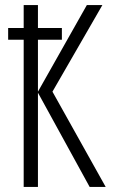

<svg xmlns="http://www.w3.org/2000/svg" viewBox="-20 -734 443 754"><path d="M129 -370 332 0H395L186 -374L382 -714H321L129 -374V-578H223V-624H129V-714H73V-624H12V-578H73V0H129Z"/></svg>

Font: Noto Sans Display Condensed Light
Style: Regular
Weight: 300
Width: 3
Designer: Monotype Design Team
Foundry: Monotype Imaging Inc.
Version: Version 1.900